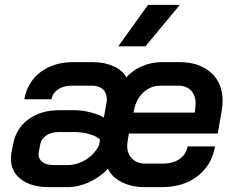

<svg xmlns="http://www.w3.org/2000/svg" viewBox="-20 -763 963 791"><path d="M25 -109Q25 -117 27 -133L34 -169Q46 -234 97 -271.5Q148 -309 225 -309H287Q318 -309 351.5 -300.5Q385 -292 408 -279L419 -341Q420 -346 420 -355Q420 -380 404 -395Q388 -410 360 -410H276Q242 -410 219.5 -395Q197 -380 192 -354H80Q93 -425 147 -466Q201 -507 282 -507H364Q411 -507 448 -490Q485 -473 500 -445H501Q527 -474 566 -490.5Q605 -507 645 -507H719Q801 -507 849 -464Q897 -421 897 -348Q897 -330 894 -310L877 -213H511L506 -183Q504 -169 504 -163Q504 -129 524.5 -109Q545 -89 581 -89H651Q693 -89 720 -108Q747 -127 753 -160H866Q852 -82 793.5 -37Q735 8 646 8H577Q523 8 482 -12.5Q441 -33 425 -67H424Q389 -31 345.5 -11.5Q302 8 256 8H183Q110 8 67.5 -23.5Q25 -55 25 -109ZM782 -299 784 -312Q786 -328 786 -335Q786 -370 767 -390Q748 -410 715 -410H641Q601 -410 571 -382.5Q541 -355 532 -309L530 -299ZM257 -83Q297 -83 332.5 -104.5Q368 -126 388 -164L392 -188Q378 -202 348.5 -210.5Q319 -219 285 -219H223Q191 -219 170 -204.5Q149 -190 145 -165L140 -137Q139 -134 139 -127Q139 -107 155.5 -95Q172 -83 200 -83ZM590 -743H721L579 -572H467Z"/></svg>

Font: Bai Jamjuree SemiBold
Style: Italic
Weight: 600
Italic angle: -10°
Version: Version 1.000; ttfautohint (v1.6)